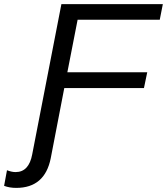

<svg xmlns="http://www.w3.org/2000/svg" viewBox="-135 -708 813 935"><path d="M643 -612H243L193 -356H582L566 -279H178L112 63Q83 207 -56 207Q-89 207 -115 197L-101 121Q-78 130 -59 130Q6 130 22 43L164 -688H658Z"/></svg>

Font: Libra Sans
Style: Italic
Weight: 400
Italic angle: -12°
Foundry: Context Ltd
Version: Version 1.002